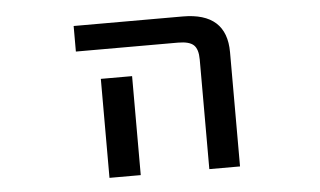

<svg xmlns="http://www.w3.org/2000/svg" viewBox="-43 -586 1085 651"><g transform="rotate(-5 500.0 -260.5)"><path d="M228.5 -435.5V-522.5H599.6Q749 -522.5 749 -387.7V1H644.5V-372.1Q644.5 -407.2 629.4 -421.4Q614.3 -435.5 576.2 -435.5ZM411.1 -335.9V-101.6V1H304.7V-101.6V-335.9Z"/></g></svg>

Font: Gen Shin Gothic Monospace Medium
Style: Regular
Weight: 500
Designer: [Source Han Sans]
Ryoko NISHIZUKA  (kana & ideographs); Paul D. Hunt (Latin, Greek & Cyrillic); Wenlong ZHANG  (bopomofo
Version: Version 1.002.20150607